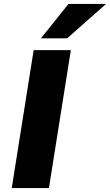

<svg xmlns="http://www.w3.org/2000/svg" viewBox="-20 -961 562 981"><path d="M40 0 152 -705H342L230 0ZM189 -765 330 -941H522L323 -765Z"/></svg>

Font: Nunito Sans 8pt Black
Style: Italic
Weight: 900
Italic angle: -9°
Version: Version 3.101;gftools[0.9.27]